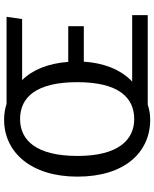

<svg xmlns="http://www.w3.org/2000/svg" viewBox="72 -813 753 937"><g transform="rotate(-90 448.5 -344.5)"><path d="M156 -343C156 -542 231 -623 336 -623C444 -623 516 -542 516 -344C516 -144 442 -66 336 -66C234 -66 156 -144 156 -343ZM843 -76H519C577 -131 610 -214 616 -312H789V-388H615C608 -484 577 -562 526 -613H824L835 -689H410C385 -697 360 -701 333 -701C174 -701 55 -570 55 -343C55 -112 174 12 333 12C358 12 383 8 406 0H843Z"/></g></svg>

Font: Fira Math
Style: Regular
Weight: 400
Designer: Xiangdong Zeng
Foundry: Xiangdong Zeng
Version: Version 0.3.4